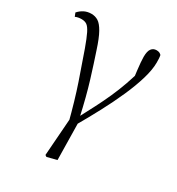

<svg xmlns="http://www.w3.org/2000/svg" viewBox="-174 -632 871 945"><g transform="rotate(30 262.0 -159.0)"><path d="M223 198 242 -60 244 10Q214 -107 184 -195Q154 -283 129 -353Q111 -403 98.5 -428Q86 -453 74 -461.5Q62 -470 43 -470Q23 -470 8 -463L0 -483Q14 -499 32 -508Q50 -517 72 -517Q94 -517 111.5 -506Q129 -495 146.5 -464Q164 -433 183 -374Q203 -315 228 -234Q253 -153 277 -44L283 -43L287 190L232 204ZM278 -5 262 -30Q291 -85 314.5 -130.5Q338 -176 357 -218.5Q376 -261 392.5 -307.5Q409 -354 424 -410L415 -315Q409 -361 406 -387.5Q403 -414 401.5 -431Q400 -448 400 -462Q400 -494 410.5 -508Q421 -522 439 -522Q450 -522 456 -519Q462 -516 467 -511Q469 -501 469.5 -491Q470 -481 470 -469Q470 -429 454 -375Q438 -321 410.5 -259Q383 -197 348.5 -132Q314 -67 278 -5Z"/></g></svg>

Font: Noto Serif KR
Style: Regular
Weight: 200
Designer: Ryoko NISHIZUKA 西塚涼子 (kana & ideographs); Frank Grießhammer (Latin, Greek & Cyrillic); Wenlong ZHANG 张文龙 (bopomofo); San
Foundry: Adobe
Version: Version 2.001;hotconv 1.1.0;makeotfexe 2.6.0